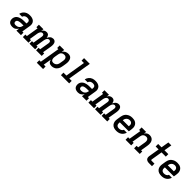

<svg xmlns="http://www.w3.org/2000/svg" viewBox="515 -2745 4971 4971"><g transform="rotate(45 3000.0 -260.0)"><path d="M203 8Q169 8 136 -1.5Q103 -11 81.5 -34.5Q60 -58 53 -91.5Q46 -125 51 -160Q56 -187 69.5 -212.5Q83 -238 105.5 -256.5Q128 -275 154.5 -286.5Q181 -298 208.5 -304.5Q236 -311 263 -313Q290 -315 317 -315H399L403 -340Q406 -359 402.5 -378.5Q399 -398 386 -411.5Q373 -425 354 -430.5Q335 -436 315 -436Q297 -436 278 -432.5Q259 -429 242 -419Q225 -409 213 -393Q201 -377 197 -358H90Q95 -383 106 -406.5Q117 -430 133.5 -450.5Q150 -471 171.5 -486.5Q193 -502 217 -511.5Q241 -521 266 -524.5Q291 -528 315 -528Q337 -528 358 -526Q379 -524 399 -518Q419 -512 437 -502.5Q455 -493 469.5 -479Q484 -465 493.5 -447Q503 -429 508 -409Q513 -389 512.5 -367.5Q512 -346 508 -325L470 -92H513V0H346L361 -86Q348 -65 331 -47Q314 -29 293.5 -16Q273 -3 250 2.5Q227 8 204 8ZM234 -84Q259 -84 285.5 -92Q312 -100 333 -118Q354 -136 365.5 -161Q377 -186 381 -212L383 -223H317Q306 -223 294.5 -222.5Q283 -222 272 -221Q261 -220 250 -218Q239 -216 227.5 -213.5Q216 -211 205 -206.5Q194 -202 184 -195.5Q174 -189 167.5 -178.5Q161 -168 160 -157Q157 -142 161.5 -126.5Q166 -111 176.5 -101Q187 -91 202.5 -87.5Q218 -84 234 -84Z M583 0V-92H638L693 -428H650V-520H817L805 -448Q814 -465 827 -480.5Q840 -496 856.5 -507Q873 -518 891.5 -523Q910 -528 929 -528Q951 -528 971 -520.5Q991 -513 1004 -497.5Q1017 -482 1024 -462Q1031 -442 1033 -420Q1042 -441 1055 -461Q1068 -481 1086 -496.5Q1104 -512 1126.5 -520Q1149 -528 1171 -528Q1171 -528 1171 -528Q1171 -528 1171 -528Q1193 -528 1212.5 -520.5Q1232 -513 1245.5 -498Q1259 -483 1266 -463.5Q1273 -444 1275 -423Q1277 -402 1275.5 -380Q1274 -358 1271 -337L1230 -92H1273V0H1067V-92H1122L1166 -354Q1168 -369 1167.5 -384Q1167 -399 1160.5 -411Q1154 -423 1141 -429.5Q1128 -436 1113 -436Q1101 -436 1088 -430.5Q1075 -425 1065.5 -415Q1056 -405 1049.5 -393Q1043 -381 1038.5 -369Q1034 -357 1031 -344Q1028 -331 1025 -319L988 -92H1031V0H825V-92H880L923 -354Q926 -369 925 -384Q924 -399 917.5 -411Q911 -423 898.5 -429.5Q886 -436 871 -436Q859 -436 846 -430.5Q833 -425 823.5 -415Q814 -405 807.5 -393Q801 -381 796 -369Q791 -357 788 -344Q785 -331 783 -319L746 -92H789V0Z M1308 215V123H1363L1454 -428H1411V-520H1577L1564 -441Q1577 -462 1595 -479Q1613 -496 1634.5 -507.5Q1656 -519 1679.5 -523.5Q1703 -528 1726 -528Q1753 -528 1779 -519.5Q1805 -511 1823 -492.5Q1841 -474 1851 -449.5Q1861 -425 1864.5 -398.5Q1868 -372 1866.5 -344Q1865 -316 1860 -288L1843 -188Q1839 -163 1831.5 -138.5Q1824 -114 1810.5 -91Q1797 -68 1778 -48.5Q1759 -29 1735.5 -16Q1712 -3 1686.5 2.5Q1661 8 1636 8Q1612 8 1589.5 1.5Q1567 -5 1550 -19.5Q1533 -34 1522.5 -54.5Q1512 -75 1507 -97L1471 123H1538V215ZM1608 -84Q1624 -84 1639.5 -87.5Q1655 -91 1669.5 -98.5Q1684 -106 1696 -117.5Q1708 -129 1717 -143Q1726 -157 1730.5 -172.5Q1735 -188 1738 -203L1755 -303Q1757 -319 1758 -335.5Q1759 -352 1756 -367Q1753 -382 1745.5 -395.5Q1738 -409 1726 -418.5Q1714 -428 1699 -432Q1684 -436 1667 -436Q1667 -436 1667 -436Q1667 -436 1667 -436Q1646 -436 1624.5 -429Q1603 -422 1585.5 -407Q1568 -392 1558.5 -371Q1549 -350 1546 -329L1529 -229Q1526 -212 1525 -195.5Q1524 -179 1526 -163Q1528 -147 1533.5 -132Q1539 -117 1549.5 -105.5Q1560 -94 1575.5 -89Q1591 -84 1608 -84Z M1977 0V-92H2085L2176 -643H2089V-735H2299L2192 -92H2279V0Z M2603 8Q2569 8 2536 -1.5Q2503 -11 2481.5 -34.5Q2460 -58 2453 -91.5Q2446 -125 2451 -160Q2456 -187 2469.5 -212.5Q2483 -238 2505.5 -256.5Q2528 -275 2554.5 -286.5Q2581 -298 2608.5 -304.5Q2636 -311 2663 -313Q2690 -315 2717 -315H2799L2803 -340Q2806 -359 2802.5 -378.5Q2799 -398 2786 -411.5Q2773 -425 2754 -430.5Q2735 -436 2715 -436Q2697 -436 2678 -432.5Q2659 -429 2642 -419Q2625 -409 2613 -393Q2601 -377 2597 -358H2490Q2495 -383 2506 -406.5Q2517 -430 2533.5 -450.5Q2550 -471 2571.5 -486.5Q2593 -502 2617 -511.5Q2641 -521 2666 -524.5Q2691 -528 2715 -528Q2737 -528 2758 -526Q2779 -524 2799 -518Q2819 -512 2837 -502.5Q2855 -493 2869.5 -479Q2884 -465 2893.5 -447Q2903 -429 2908 -409Q2913 -389 2912.5 -367.5Q2912 -346 2908 -325L2870 -92H2913V0H2746L2761 -86Q2748 -65 2731 -47Q2714 -29 2693.5 -16Q2673 -3 2650 2.5Q2627 8 2604 8ZM2634 -84Q2659 -84 2685.5 -92Q2712 -100 2733 -118Q2754 -136 2765.5 -161Q2777 -186 2781 -212L2783 -223H2717Q2706 -223 2694.5 -222.5Q2683 -222 2672 -221Q2661 -220 2650 -218Q2639 -216 2627.5 -213.5Q2616 -211 2605 -206.5Q2594 -202 2584 -195.5Q2574 -189 2567.5 -178.5Q2561 -168 2560 -157Q2557 -142 2561.5 -126.5Q2566 -111 2576.5 -101Q2587 -91 2602.5 -87.5Q2618 -84 2634 -84Z M2983 0V-92H3038L3093 -428H3050V-520H3217L3205 -448Q3214 -465 3227 -480.5Q3240 -496 3256.5 -507Q3273 -518 3291.5 -523Q3310 -528 3329 -528Q3351 -528 3371 -520.5Q3391 -513 3404 -497.5Q3417 -482 3424 -462Q3431 -442 3433 -420Q3442 -441 3455 -461Q3468 -481 3486 -496.5Q3504 -512 3526.5 -520Q3549 -528 3571 -528Q3571 -528 3571 -528Q3571 -528 3571 -528Q3593 -528 3612.5 -520.5Q3632 -513 3645.5 -498Q3659 -483 3666 -463.5Q3673 -444 3675 -423Q3677 -402 3675.5 -380Q3674 -358 3671 -337L3630 -92H3673V0H3467V-92H3522L3566 -354Q3568 -369 3567.5 -384Q3567 -399 3560.5 -411Q3554 -423 3541 -429.5Q3528 -436 3513 -436Q3501 -436 3488 -430.5Q3475 -425 3465.5 -415Q3456 -405 3449.5 -393Q3443 -381 3438.5 -369Q3434 -357 3431 -344Q3428 -331 3425 -319L3388 -92H3431V0H3225V-92H3280L3323 -354Q3326 -369 3325 -384Q3324 -399 3317.5 -411Q3311 -423 3298.5 -429.5Q3286 -436 3271 -436Q3259 -436 3246 -430.5Q3233 -425 3223.5 -415Q3214 -405 3207.5 -393Q3201 -381 3196 -369Q3191 -357 3188 -344Q3185 -331 3183 -319L3146 -92H3189V0Z M4010 8Q3986 8 3962.5 5Q3939 2 3917.5 -5.5Q3896 -13 3877.5 -26Q3859 -39 3845.5 -56Q3832 -73 3823 -94Q3814 -115 3810.5 -138Q3807 -161 3808.5 -184.5Q3810 -208 3814 -232L3830 -332Q3835 -359 3844.5 -386Q3854 -413 3870.5 -436.5Q3887 -460 3910.5 -478.5Q3934 -497 3960.5 -508.5Q3987 -520 4014.5 -524Q4042 -528 4069 -528Q4100 -528 4130.5 -522Q4161 -516 4186.5 -501Q4212 -486 4230 -462.5Q4248 -439 4256.5 -410.5Q4265 -382 4265 -350.5Q4265 -319 4260 -288L4248 -214H3918Q3915 -190 3916.5 -165.5Q3918 -141 3930 -122Q3942 -103 3963.5 -93.5Q3985 -84 4010 -84Q4027 -84 4045 -87Q4063 -90 4080 -98Q4097 -106 4110.5 -120.5Q4124 -135 4129 -153H4236Q4227 -117 4205 -84.5Q4183 -52 4151 -30.5Q4119 -9 4082.5 -0.5Q4046 8 4010 8ZM3934 -306H4155Q4159 -330 4157.5 -354Q4156 -378 4144.5 -397Q4133 -416 4112 -426Q4091 -436 4067 -436Q4051 -436 4035.5 -433Q4020 -430 4005 -422.5Q3990 -415 3978 -403Q3966 -391 3957 -377Q3948 -363 3943 -348Q3938 -333 3936 -317Z M4343 0V-92H4398L4454 -428H4411V-520H4577L4566 -450Q4577 -468 4591.5 -483.5Q4606 -499 4624 -509.5Q4642 -520 4661.5 -524Q4681 -528 4701 -528Q4729 -528 4756 -520Q4783 -512 4803.5 -494.5Q4824 -477 4836.5 -453Q4849 -429 4854 -402Q4859 -375 4858 -346Q4857 -317 4852 -288L4820 -92H4863V0H4656V-92H4712L4747 -303Q4749 -319 4750 -334.5Q4751 -350 4748.5 -365Q4746 -380 4740 -394Q4734 -408 4723 -417.5Q4712 -427 4697 -431.5Q4682 -436 4666 -436Q4645 -436 4623.5 -429Q4602 -422 4585 -407Q4568 -392 4558.5 -371Q4549 -350 4546 -329L4506 -92H4549V0Z M5203 0Q5184 0 5165.5 -2.5Q5147 -5 5130.5 -12.5Q5114 -20 5101 -32.5Q5088 -45 5081.5 -61.5Q5075 -78 5074 -96.5Q5073 -115 5076 -134L5125 -428H5017V-520H5140L5176 -735H5284L5248 -520H5389V-428H5233L5182 -119Q5181 -114 5181.5 -108.5Q5182 -103 5185 -99.5Q5188 -96 5192.5 -94Q5197 -92 5203 -92H5310V0Z M5660 8Q5636 8 5612.5 5Q5589 2 5567.5 -5.5Q5546 -13 5527.5 -26Q5509 -39 5495.5 -56Q5482 -73 5473 -94Q5464 -115 5460.5 -138Q5457 -161 5458.5 -184.5Q5460 -208 5464 -232L5480 -332Q5485 -359 5494.5 -386Q5504 -413 5520.5 -436.5Q5537 -460 5560.5 -478.5Q5584 -497 5610.5 -508.5Q5637 -520 5664.5 -524Q5692 -528 5719 -528Q5750 -528 5780.5 -522Q5811 -516 5836.5 -501Q5862 -486 5880 -462.5Q5898 -439 5906.5 -410.5Q5915 -382 5915 -350.5Q5915 -319 5910 -288L5898 -214H5568Q5565 -190 5566.5 -165.5Q5568 -141 5580 -122Q5592 -103 5613.5 -93.5Q5635 -84 5660 -84Q5677 -84 5695 -87Q5713 -90 5730 -98Q5747 -106 5760.5 -120.5Q5774 -135 5779 -153H5886Q5877 -117 5855 -84.5Q5833 -52 5801 -30.5Q5769 -9 5732.5 -0.5Q5696 8 5660 8ZM5584 -306H5805Q5809 -330 5807.5 -354Q5806 -378 5794.5 -397Q5783 -416 5762 -426Q5741 -436 5717 -436Q5701 -436 5685.5 -433Q5670 -430 5655 -422.5Q5640 -415 5628 -403Q5616 -391 5607 -377Q5598 -363 5593 -348Q5588 -333 5586 -317Z"/></g></svg>

Font: Iosevka Etoile SmBdObl
Style: Regular
Weight: 600
Italic angle: -9°
Designer: Belleve Invis
Foundry: Belleve Invis
Version: Version 15.5.2; ttfautohint (v1.8.4)